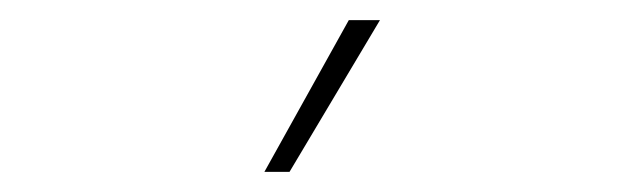

<svg xmlns="http://www.w3.org/2000/svg" viewBox="-20 -754 640 191"><path d="M327 -734H358L268 -583H243Z"/></svg>

Font: Elaine Sans ExtraLight
Style: Regular
Weight: 275
Designer: Wei Huang
Foundry: Wei Huang
Version: Version 2.001;December 24, 2019;FontCreator 12.0.0.2547 64-b